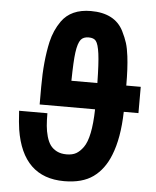

<svg xmlns="http://www.w3.org/2000/svg" viewBox="-55 -802 719 885"><g transform="rotate(5 304.5 -359.0)"><path d="M330.1 -632.8Q305.7 -632.8 293.9 -618.2Q280.8 -601.6 274.9 -558.1Q269.5 -519 268.1 -426.8H388.2Q386.7 -519 380.9 -562Q375 -606 363.8 -620.1Q354 -632.8 330.1 -632.8ZM170.9 -268.1Q170.9 -234.9 173.1 -210Q175.3 -185.1 182.1 -160.9Q189 -136.7 200.2 -121.3Q211.4 -106 230.2 -96.4Q249 -86.9 274.9 -86.9Q302.2 -86.9 319.6 -96.9Q336.9 -106.9 352.1 -127.9Q385.3 -173.8 388.2 -305.2H131.8V-388.2Q131.8 -506.3 151.9 -596.2Q164.6 -650.9 194.8 -693.8Q238.3 -754.9 330.1 -754.9Q440.9 -754.9 481 -675.8Q495.6 -646.5 503.2 -622.3Q510.7 -598.1 515.1 -562Q522 -507.3 522 -426.8H588.9V-305.2H521Q518.1 -183.1 485.8 -103Q459 -35.2 408.7 1Q358.4 37.1 274.9 37.1Q83 37.1 47.9 -182.1Q43.5 -210.4 40 -268.1Z"/></g></svg>

Font: Miedinger*
Style: Bold
Weight: 700
Version: Version 001.000